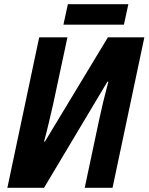

<svg xmlns="http://www.w3.org/2000/svg" viewBox="-20 -891 705 911"><path d="M15 0 166 -714H300L232 -396Q223 -357 211.5 -308Q200 -259 189 -219H193L492 -714H665L514 0H382L449 -316Q468 -406 494 -503L490 -504L189 0ZM281 -774 302 -871H589L568 -774Z"/></svg>

Font: Noto Sans SemiCondensed
Style: Bold Italic
Weight: 700
Width: 4
Italic angle: -12°
Designer: Monotype Design Team
Foundry: Monotype Imaging Inc.
Version: Version 2.013; ttfautohint (v1.8.4.7-5d5b)